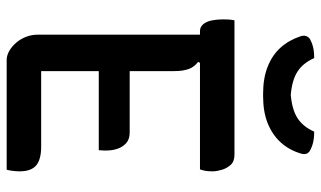

<svg xmlns="http://www.w3.org/2000/svg" viewBox="-218 -768 985 590"><g transform="rotate(90 275.0 -472.5)"><path d="M42 -700H455Q476 -700 486.5 -688Q497 -676 501.5 -660.5Q506 -645 506 -633Q506 -620 504.5 -611Q503 -602 500 -594H75Q62 -594 53.5 -604.5Q45 -615 42 -631.5Q39 -648 39 -665Q39 -673 39.5 -682Q40 -691 42 -700ZM159 -378H387Q407 -378 419 -367.5Q431 -357 436.5 -341Q442 -325 442 -307Q442 -302 442 -298Q442 -294 441.5 -290.5Q441 -287 441 -283H159ZM164 0Q150 0 136 -8Q122 -16 110.5 -29.5Q99 -43 92.5 -60Q86 -77 86 -96Q86 -147 86 -200.5Q86 -254 86 -308Q86 -362 86 -415Q86 -468 86 -519Q86 -570 86 -618H182L170 -588Q185 -577 191.5 -559.5Q198 -542 198 -515Q198 -465 198 -414Q198 -363 198 -311Q198 -259 198 -207.5Q198 -156 198 -106H430Q470 -106 488 -90.5Q506 -75 506 -40Q506 -29 504.5 -18Q503 -7 501 0ZM384 -945Q404 -945 418 -941.5Q432 -938 444 -931Q451 -926 452.5 -919Q454 -912 451 -903Q440 -867 416.5 -841.5Q393 -816 358 -802Q323 -788 275 -788H267Q220 -788 184.5 -802Q149 -816 126 -841.5Q103 -867 91 -903Q88 -912 90 -919Q92 -926 98 -931Q110 -938 124 -941.5Q138 -945 158 -945Q173 -911 199 -894Q225 -877 271 -873Q317 -877 343 -894Q369 -911 384 -945Z"/></g></svg>

Font: Recursive Casual Medium
Style: Regular
Weight: 500
Version: Version 1.047